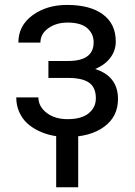

<svg xmlns="http://www.w3.org/2000/svg" viewBox="-20 -558 560 796"><path d="M258.3 9.8Q227.1 9.8 197 3.7Q167 -2.4 139.6 -15.6Q112.3 -28.8 92 -47.6Q71.8 -66.4 59.6 -94Q47.4 -121.6 47.4 -154.3H139.2Q139.2 -116.7 173.1 -90.3Q207 -64 260.3 -64Q317.4 -64 347.4 -88.1Q377.4 -112.3 377.4 -150.4Q377.4 -195.3 349.6 -215.1Q321.8 -234.9 262.7 -234.9H180.7V-305.2H262.7Q368.2 -305.2 368.2 -382.3Q368.2 -418 341.8 -441.2Q315.4 -464.4 260.3 -464.4Q212.9 -464.4 180.2 -440.9Q147.5 -417.5 147.5 -381.3H56.2Q56.2 -451.7 114.7 -494.6Q173.3 -537.6 258.3 -537.6Q353.5 -537.6 406.7 -498.3Q460 -459 460 -385.7Q460 -348.6 437.7 -318.8Q415.5 -289.1 374.5 -272Q469.2 -241.7 469.2 -147.5Q469.2 -74.2 411.4 -32.2Q353.5 9.8 258.3 9.8ZM304.2 -33.2V218.3H212.9V-33.2Z"/></svg>

Font: Bert Sans Medium
Style: Regular
Weight: 500
Designer: Christian Robertson, Adam Twardoch, & Cristiano Sobral
Foundry: Google
Version: Version 12.135;January 10, 2020;FontCreator 12.0.0.2547 64-b